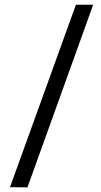

<svg xmlns="http://www.w3.org/2000/svg" viewBox="-20 -728 429 816"><path d="M302.7 -708 22.5 67.4 96.7 68.4 376 -708Z"/></svg>

Font: Yaldevi Colombo Medium
Style: Regular
Weight: 500
Designer: Sol Matas, Denzil Rajitha, Kosala Senevirathne and Pathum Egodawatta
Foundry: Mooniak
Version: Version 1.020 ; ttfautohint (v1.6)